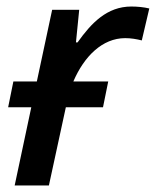

<svg xmlns="http://www.w3.org/2000/svg" viewBox="-20 -569 478 589"><path d="M25 0H130L182 -240H296L312 -319H205C238 -396 294 -452 364 -452C382 -452 399 -449 415 -445L438 -543C422 -547 401 -549 383 -549C308 -549 260 -498 218 -439H213L223 -539H140L93 -319H21L5 -240H76Z"/></svg>

Font: Noto Sans Medium
Style: Italic
Weight: 500
Italic angle: -12°
Designer: Monotype Design Team
Foundry: Monotype Imaging Inc.
Version: Version 2.013